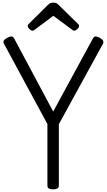

<svg xmlns="http://www.w3.org/2000/svg" viewBox="-20 -1424 811 1458"><path d="M383 14Q340 14 340 -14V-482L10 -1092Q3 -1104 8.5 -1115Q14 -1126 35 -1137Q54 -1147 66.5 -1147.5Q79 -1148 88 -1131L384 -577L685 -1131Q695 -1148 706.5 -1147.5Q718 -1147 737 -1137Q757 -1126 762.5 -1115Q768 -1104 762 -1092L427 -481V-14Q427 14 383 14ZM226 -1191Q217 -1191 204 -1203Q191 -1215 191 -1225Q191 -1228 191.5 -1232Q192 -1236 197 -1241L341 -1384Q348 -1391 357 -1397.5Q366 -1404 385 -1404Q404 -1404 412.5 -1397.5Q421 -1391 428 -1384L574 -1241Q579 -1236 579.5 -1232Q580 -1228 580 -1225Q580 -1215 567 -1203Q554 -1191 545 -1191Q538 -1191 533 -1194.5Q528 -1198 520 -1204L385 -1304L251 -1204Q244 -1198 238.5 -1194.5Q233 -1191 226 -1191Z"/></svg>

Font: Playwrite BR
Style: Regular
Weight: 400
Designer: Veronika Burian, José Scaglione
Foundry: TypeTogether
Version: Version 1.002